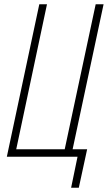

<svg xmlns="http://www.w3.org/2000/svg" viewBox="-20 -734 505 899"><path d="M313 145H349L388 -35H320L465 -714H428L283 -35H56L200 -714H164L12 0H343Z"/></svg>

Font: Noto Sans ExtraCondensed ExtraLight
Style: Italic
Weight: 200
Width: 2
Italic angle: -12°
Designer: Monotype Design Team
Foundry: Monotype Imaging Inc.
Version: Version 2.013